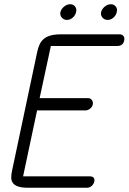

<svg xmlns="http://www.w3.org/2000/svg" viewBox="-20 -886 607 906"><path d="M113 0Q83 0 65.5 -6Q48 -12 40.5 -23Q33 -34 33 -48.5Q33 -63 37 -81L156 -643Q160 -661 166.5 -675.5Q173 -690 185 -701Q197 -712 217 -718Q237 -724 267 -724H544Q557 -724 563 -715.5Q569 -707 566 -695Q561 -669 533 -669H220L167 -423H395Q407 -423 413.5 -414Q420 -405 418 -394Q416 -382 405.5 -373.5Q395 -365 383 -365H155L89 -54H402Q430 -54 425 -29Q422 -17 412.5 -8.5Q403 0 390 0ZM265 -829Q269 -844 282.5 -855Q296 -866 311 -866Q326 -866 334.5 -855Q343 -844 339 -829Q336 -814 323.5 -803Q311 -792 296 -792Q281 -792 271.5 -803Q262 -814 265 -829ZM457 -829Q461 -844 474.5 -855Q488 -866 503 -866Q518 -866 526.5 -855Q535 -844 531 -829Q528 -814 515.5 -803Q503 -792 488 -792Q473 -792 463.5 -803Q454 -814 457 -829Z"/></svg>

Font: VDS
Style: Thin Italic
Weight: 100
Width: 0
Designer: artmaker
Foundry: artmaker
Version: Version 1.000 2012 initial release